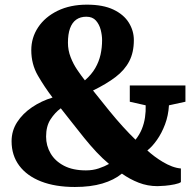

<svg xmlns="http://www.w3.org/2000/svg" viewBox="-20 -772 808 804"><path d="M756.5 -414V-346L687.5 -331Q685 -288 671 -251Q657 -214 637.2 -186Q617.5 -158 597 -142Q610 -130 627 -117.2Q644 -104.5 662.5 -93.5Q681 -82.5 700.2 -75.2Q719.5 -68 737.5 -66.5V-9.5Q730.5 -4 711 0Q691.5 4 671 5.8Q650.5 7.5 639.5 7.5Q598 7.5 560.8 -7Q523.5 -21.5 490.5 -45Q457.5 -18 408.5 -3.5Q359.5 11 293.5 11Q211.5 11 152 -12.2Q92.5 -35.5 60.5 -78.5Q28.5 -121.5 28.5 -180.5Q28.5 -224.5 51.8 -260.5Q75 -296.5 114.2 -323Q153.5 -349.5 200 -363.5Q166.5 -407.5 138.8 -455.2Q111 -503 111 -562Q111 -614.5 139.8 -657.8Q168.5 -701 221.2 -726.8Q274 -752.5 344 -752.5Q411.5 -752.5 455 -731.8Q498.5 -711 519.5 -677Q540.5 -643 540.5 -604Q540.5 -552.5 521.2 -515.5Q502 -478.5 464 -449.5Q426 -420.5 369.5 -393Q406 -347 436.5 -309.5Q467 -272 494.5 -241.8Q522 -211.5 547.5 -187Q564 -207.5 573.8 -231.2Q583.5 -255 587.2 -280.5Q591 -306 590 -331L523.5 -346V-414ZM264.5 -593Q264.5 -561.5 275.8 -532.5Q287 -503.5 303.8 -479Q320.5 -454.5 335.5 -435.5Q363.5 -460 379 -487Q394.5 -514 401 -543.2Q407.5 -572.5 407.5 -604Q407.5 -624 401.8 -646.8Q396 -669.5 381.8 -685.8Q367.5 -702 341.5 -702Q316.5 -702 299.2 -689.8Q282 -677.5 273.2 -653.2Q264.5 -629 264.5 -593ZM340 -58.5Q369 -58.5 393.5 -66.8Q418 -75 436.5 -85.5Q410 -107.5 384 -135.2Q358 -163 332.8 -194.2Q307.5 -225.5 282.8 -257.2Q258 -289 234.5 -318.5Q210 -300.5 191.5 -272Q173 -243.5 173 -200Q173 -162 191.8 -129.8Q210.5 -97.5 247.8 -78Q285 -58.5 340 -58.5Z"/></svg>

Font: Merriweather 36pt Black
Style: Regular
Weight: 900
Version: Version 2.100